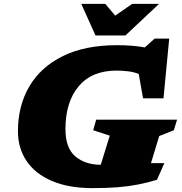

<svg xmlns="http://www.w3.org/2000/svg" viewBox="-20 -955 940 990"><path d="M789.5 -28Q740 -13 691.5 -3.5Q643 6 587 10.5Q531 15 458 15Q333.5 15 247.5 -22Q161.5 -59 117 -125Q72.5 -191 72.5 -278Q72.5 -409 131 -509Q189.5 -609 303.5 -665.5Q417.5 -722 583.5 -722Q665 -722 726.5 -710.5L777.5 -756H852.5L823 -448H717.5L695.5 -573.5Q673 -583 642.8 -587Q612.5 -591 580.5 -591Q453.5 -591 385.5 -510Q317.5 -429 317.5 -289.5Q317.5 -191.5 368.5 -148.5Q419.5 -105.5 499.5 -105.5L546 -255.5L460.5 -283.5L476 -338H893L876.5 -283.5L801 -253.5L758.5 -114H827.5ZM800 -935 626.5 -772H472.5L399 -935H523L574 -874.5L661.5 -935Z"/></svg>

Font: Newsreader 6pt ExtraBold
Style: Italic
Weight: 800
Italic angle: -17°
Designer: Hugues Gentile
Foundry: Production Type
Version: Version 1.003; ttfautohint (v1.8.3)